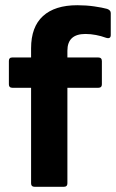

<svg xmlns="http://www.w3.org/2000/svg" viewBox="-20 -715 444 735"><path d="M112 0Q99 0 99 -13V-379H27Q14 -379 14 -392V-482Q14 -495 27 -495H99V-530Q99 -612 144.5 -653.5Q190 -695 276 -695Q310 -695 341 -690.5Q372 -686 390 -681Q404 -676 404 -665V-581Q404 -564 384 -571Q368 -577 347.5 -581Q327 -585 307 -585Q238 -585 238 -521V-495H356Q370 -495 370 -481V-392Q370 -379 357 -379H238V-13Q238 0 225 0Z"/></svg>

Font: Sofia Sans ExtraBold
Style: Regular
Weight: 800
Designer: Botio Nikoltchev, Ani Petrova
Foundry: lettersoup
Version: Version 4.101; ttfautohint (v1.8.4.7-5d5b)